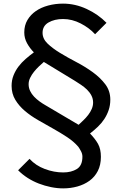

<svg xmlns="http://www.w3.org/2000/svg" viewBox="-20 -839 672 1060"><path d="M589 -289Q589 -258 580 -231.5Q571 -205 556 -182Q541 -159 520.5 -139.5Q500 -120 477 -102Q506 -72 521.5 -44Q537 -16 537 27Q537 72 520 105Q503 138 474 159Q445 180 407.5 190.5Q370 201 329 201Q296 201 261.5 194Q227 187 194.5 174.5Q162 162 133 143.5Q104 125 80 101L143 38Q177 75 227.5 94Q278 113 329 113Q374 113 404.5 94Q435 75 435 26Q435 11 427.5 -3.5Q420 -18 412 -29Q387 -58 350.5 -82Q314 -106 273 -129Q232 -152 191 -175.5Q150 -199 117.5 -226.5Q85 -254 64.5 -288Q44 -322 44 -365Q44 -396 54.5 -422.5Q65 -449 82 -471.5Q99 -494 121.5 -513.5Q144 -533 167 -550Q145 -572 129.5 -600Q114 -628 114 -660Q114 -699 131.5 -728.5Q149 -758 178 -778Q207 -798 246 -808.5Q285 -819 328 -819Q395 -819 458.5 -789.5Q522 -760 568 -713L505 -650Q473 -685 425.5 -709.5Q378 -734 328 -734Q281 -734 248 -715Q215 -696 215 -658Q215 -625 242.5 -598.5Q270 -572 312 -546.5Q354 -521 402 -496Q450 -471 492 -440.5Q534 -410 561.5 -373.5Q589 -337 589 -289ZM494 -273Q494 -294 484.5 -312Q475 -330 460 -344.5Q445 -359 427 -371Q409 -383 393 -393L222 -497Q209 -486 194.5 -472Q180 -458 167.5 -442.5Q155 -427 146.5 -409.5Q138 -392 138 -374Q138 -354 146.5 -336.5Q155 -319 168.5 -305Q182 -291 198.5 -279Q215 -267 231 -258L414 -150Q427 -162 441 -175.5Q455 -189 467 -204.5Q479 -220 486.5 -237.5Q494 -255 494 -273Z"/></svg>

Font: TypoPRO Sinkin Sans
Style: 400 Regular
Weight: 400
Designer: Keith Bates
Foundry: K-Type
Version: Sinkin Sans (version 1.0)  by Keith Bates   •   © 2014   www